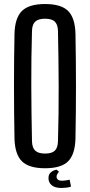

<svg xmlns="http://www.w3.org/2000/svg" viewBox="-20 -828 447 954"><path d="M204 8Q124 8 89 -26.5Q54 -61 52 -140Q47 -400 52 -660Q54 -739 89 -773.5Q124 -808 204 -808Q284 -808 318.5 -773.5Q353 -739 355 -660Q360 -399 355 -140Q353 -61 318.5 -26.5Q284 8 204 8ZM204 -65Q237 -65 252 -79Q267 -93 268 -125Q272 -261 271.5 -401.5Q271 -542 268 -675Q267 -707 252 -721Q237 -735 204 -735Q171 -735 155.5 -721Q140 -707 139 -675Q135 -542 135.5 -401.5Q136 -261 139 -125Q140 -93 155.5 -79Q171 -65 204 -65ZM221 55Q221 38 233 28Q245 18 261 15L273 25Q269 30 265 36.5Q261 43 261 50Q261 58 267 64Q273 70 289 70Q295 70 307 68.5Q319 67 326 65L333 99Q323 103 309.5 104.5Q296 106 285 106Q253 106 236.5 92Q220 78 221 55Z"/></svg>

Font: Big Shoulders Display SemiBold
Style: Regular
Weight: 600
Designer: Patric King
Foundry: XO Type Co
Version: Version 1.000; ttfautohint (v1.8.2)